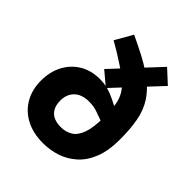

<svg xmlns="http://www.w3.org/2000/svg" viewBox="-210 -905 1051 1051"><g transform="rotate(45 315.0 -380.0)"><path d="M323 -449 243 -516 478 -768 555 -697ZM293 8Q216 8 160 -21.5Q104 -51 73.5 -104Q43 -157 43 -226Q43 -295 70.5 -347.5Q98 -400 148 -430.5Q198 -461 266 -461Q299 -461 328.5 -453Q358 -445 386 -431L438 -405L448 -296L391 -316Q370 -325 350.5 -328.5Q331 -332 312 -332Q274 -332 248.5 -319Q223 -306 209 -282Q195 -258 195 -224Q195 -190 208 -167Q221 -144 244.5 -133.5Q268 -123 299 -123Q337 -123 366.5 -140.5Q396 -158 412.5 -203Q429 -248 429 -329Q429 -386 423 -424Q417 -462 398 -492.5Q379 -523 339 -554Q299 -585 231 -627L168 -664L226 -765L288 -735Q379 -691 435.5 -648.5Q492 -606 523 -557.5Q554 -509 565.5 -447.5Q577 -386 577 -303Q577 -217 553 -157Q529 -97 487.5 -60.5Q446 -24 396 -8Q346 8 293 8Z"/></g></svg>

Font: REM SemiBold
Style: Regular
Weight: 600
Designer: Octavio Pardo
Foundry: Ashler Design
Version: Version 1.005;gftools[0.9.28]